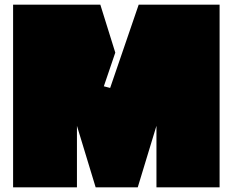

<svg xmlns="http://www.w3.org/2000/svg" viewBox="-20 -757 995 821"><path d="M473 -532 424 -388 451 -381 573 -737H919V44H649V-219L569 44H389L309 -219V44H36V-737H409Z"/></svg>

Font: ChangwonDangamAsac Bold
Style: Regular
Weight: 700
Designer: Choi Chi-young, Lee Youngbeen, Kim Jungjin, Yoon Jihee, Han Dohee
Foundry: YoonDesign Inc.
Version: Version 1.010;Build 20210623